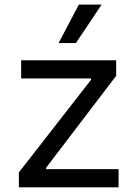

<svg xmlns="http://www.w3.org/2000/svg" viewBox="-20 -804 581 824"><path d="M61 0V-64L370.6 -461.4V-467.3H70.8V-545.4H478.5V-478.5L177.7 -84V-78.1H488.8V0ZM231.4 -619.1 318.4 -784.2H416L305.7 -619.1Z"/></svg>

Font: Sahel VF Regular
Style: Regular
Weight: 400
Foundry: Saber Rastikerdar (saber.rastikerdar@gmail.com)
Version: Version 3.4.0